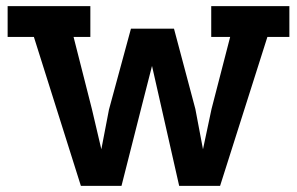

<svg xmlns="http://www.w3.org/2000/svg" viewBox="-20 -609 973 629"><path d="M5 -589H276V-488H221L281 -252L312 -120L337 -250L409 -515H550L620 -252L645 -120L673 -252L734 -488H672V-589H928V-488H856L701 0H567L507 -265L478 -393L446 -268L378 0H245L91 -488H5Z"/></svg>

Font: Podkova
Style: Bold
Weight: 700
Designer: Ilya Yudin
Foundry: Cyreal (www.cyreal.org)
Version: Version 2.102; ttfautohint (v1.8.1.43-b0c9)